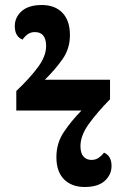

<svg xmlns="http://www.w3.org/2000/svg" viewBox="-20 -737 504 766"><path d="M318 9Q266 9 235.5 -21.5Q205 -52 205 -110Q205 -166 234.5 -210Q264 -254 305 -296H45V-374Q98 -424 131 -468.5Q164 -513 164 -553Q164 -609 119 -609Q102 -609 90 -600Q78 -591 70 -579Q39 -591 39 -633Q39 -668 66.5 -692.5Q94 -717 147 -717Q199 -717 229 -686Q259 -655 259 -597Q259 -543 229.5 -501Q200 -459 159 -419H419V-341Q367 -288 334 -242Q301 -196 301 -154Q301 -126 313 -112.5Q325 -99 345 -99Q362 -99 374.5 -108Q387 -117 395 -128Q425 -115 425 -75Q425 -40 398 -15.5Q371 9 318 9Z"/></svg>

Font: Noto Serif ExtraCondensed Black
Style: Regular
Weight: 900
Width: 2
Designer: Monotype Design Team
Foundry: Monotype Imaging Inc.
Version: Version 2.015; ttfautohint (v1.8.4.7-5d5b)